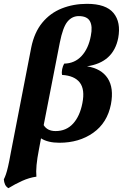

<svg xmlns="http://www.w3.org/2000/svg" viewBox="-47 -736 641 1002"><path d="M-3 246Q-15 239 -20.5 227Q-26 215 -27 200Q-21 188 -16 173.5Q-11 159 -5 133.5Q1 108 9 63L116 -488Q132 -567 173.5 -617.5Q215 -668 275.5 -692Q336 -716 407 -716Q506 -716 545.5 -668Q585 -620 570 -538Q545 -410 407 -390Q482 -378 515 -327.5Q548 -277 532 -192Q513 -95 439.5 -43Q366 9 263 9Q203 9 167 -14L156 45Q138 136 143 186Q106 191 68.5 208Q31 225 -3 246ZM265 -513 181 -83Q200 -52 243 -52Q299 -52 334.5 -91Q370 -130 383 -198Q397 -269 369.5 -305Q342 -341 277 -345Q274 -359 277.5 -375.5Q281 -392 288 -404Q343 -405 379 -444Q415 -483 427 -549Q437 -598 422.5 -625Q408 -652 364 -652Q329 -652 305 -623Q281 -594 265 -513Z"/></svg>

Font: Vollkorn
Style: Bold Italic
Weight: 700
Italic angle: -11°
Designer: Friedrich Althausen
Foundry: Friedrich Althausen
Version: Version 5.000; ttfautohint (v1.8.3)